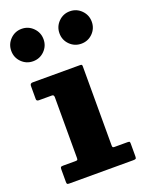

<svg xmlns="http://www.w3.org/2000/svg" viewBox="-147 -855 708 928"><g transform="rotate(-20 207.0 -391.0)"><path d="M111.5 -428.5H44Q31.5 -428.5 31.5 -439V-506.5Q31.5 -520 45.5 -520H287.5Q294.5 -520 297 -518.5Q299.5 -517 299.5 -510V-104Q299.5 -97 301.2 -94.2Q303 -91.5 310 -91.5H376Q384 -91.5 386.8 -90Q389.5 -88.5 389.5 -80V-14.5Q389.5 -4.5 386.2 -2.2Q383 0 373 0H44.5Q36.5 0 34 -2.2Q31.5 -4.5 31.5 -12.5V-77Q31.5 -86.5 34.2 -89Q37 -91.5 46 -91.5H109Q117 -91.5 119.2 -93.5Q121.5 -95.5 121.5 -103.5V-415.5Q121.5 -428.5 111.5 -428.5ZM331 -615Q296.5 -615 272.2 -639.2Q248 -663.5 248 -698Q248 -732.5 272.2 -757Q296.5 -781.5 331 -781.5Q365.5 -781.5 389.8 -757Q414 -732.5 414 -698Q414 -663.5 389.8 -639.2Q365.5 -615 331 -615ZM83 -615Q48.5 -615 24.2 -639.2Q0 -663.5 0 -698Q0 -732.5 24.2 -757Q48.5 -781.5 83 -781.5Q117.5 -781.5 141.8 -757Q166 -732.5 166 -698Q166 -663.5 141.8 -639.2Q117.5 -615 83 -615Z"/></g></svg>

Font: Besley* Heavy
Style: Regular
Weight: 800
Designer: Owen Earl
Foundry: indestructible type*
Version: Version 3.000; ttfautohint (v1.8.3)